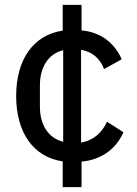

<svg xmlns="http://www.w3.org/2000/svg" viewBox="-20 -650 561 784"><path d="M313 114V10C397 2 455 -44 484 -110L417 -153C395 -105 359 -76 311 -68V-447C356 -439 388 -412 405 -368L477 -408C449 -471 396 -518 313 -526V-630H236V-525C116 -507 46 -407 46 -258C46 -110 115 -9 236 9V114ZM143 -214V-302C143 -374 176 -430 238 -445V-71C175 -87 143 -143 143 -214Z"/></svg>

Font: IBM Plex Thai Looped Text
Style: Regular
Weight: 450
Designer: Mike Abbink, Paul van der Laan, Pieter van Rosmalen, Ben Mitchell, Mark Frömberg
Foundry: Bold Monday
Version: Version 1.0